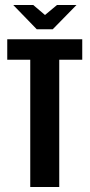

<svg xmlns="http://www.w3.org/2000/svg" viewBox="-20 -748 358 768"><path d="M101 0V-509H9V-591H309V-509H217V0ZM127 -631 33 -728H113L160 -688L208 -728H286L191 -631Z"/></svg>

Font: Alumni Sans Thin
Style: Bold
Weight: 700
Version: Version 1.018